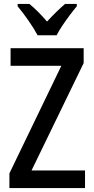

<svg xmlns="http://www.w3.org/2000/svg" viewBox="-20 -960 479 980"><path d="M414 0H28V-75L293 -624H34V-714H407V-638L141 -90H414ZM172 -780Q155 -812 125.5 -854.5Q96 -897 70 -928V-940H130Q151 -923 174.5 -899.5Q198 -876 220 -850Q246 -878 266.5 -898Q287 -918 312 -940H372V-928Q356 -909 336.5 -883Q317 -857 298.5 -829.5Q280 -802 269 -780Z"/></svg>

Font: Noto Sans Ethiopic Condensed Medium
Style: Regular
Weight: 500
Width: 3
Designer: Monotype Design Team
Foundry: Monotype Imaging Inc.
Version: Version 2.102; ttfautohint (v1.8.4.7-5d5b)